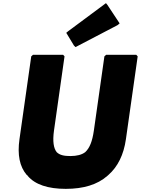

<svg xmlns="http://www.w3.org/2000/svg" viewBox="-20 -1181 897 1223"><path d="M645 -822 578 -350C568 -280 551 -238 523 -212C501 -195 469 -187 428 -187C388 -187 360 -193 341 -212C322 -236 314 -279 324 -350L391 -822L382 -832H190L179 -822L104 -294C90 -195 105 -120 150 -67L152 -66H153L157 -60C204 -5 286 22 399 22C512 22 600 -5 663 -60L671 -67C730 -119 768 -195 782 -294L857 -822L848 -832H656ZM402 -972 451 -891 461 -881 729 -1021 742 -1032 664 -1150 655 -1161 414 -982Z"/></svg>

Font: Hussar Woodtype
Style: UltraObl
Weight: 900
Foundry: Cannot Into Space Fonts
Version: Version 1.07